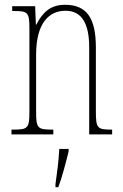

<svg xmlns="http://www.w3.org/2000/svg" viewBox="-20 -562 513 803"><path d="M28 0H203V-20H197C137 -20 131 -26 131 -96V-333C131 -467 186 -517 254 -517C326 -517 353 -457 353 -364V0H449V-20H445C387 -20 381 -26 381 -96V-363C381 -486 343 -542 252 -542C189 -542 157 -508 132 -459H130L127 -536H31V-516H36C97 -516 103 -511 103 -441V-96C103 -26 97 -20 36 -20H28ZM212 208V221H224C239 181 257 113 267 71V61H228C225 114 219 159 212 208Z"/></svg>

Font: Noto Serif Sinhala ExtraCondensed Thin
Style: Regular
Weight: 100
Width: 2
Designer: Jelle Bosma - Monotype Design Team
Foundry: Monotype Imaging Inc.
Version: Version 2.007